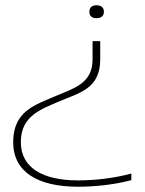

<svg xmlns="http://www.w3.org/2000/svg" viewBox="-20 -529 548 728"><path d="M374 -484V-485C374 -500 364 -509 346 -509C328 -509 319 -500 319 -485V-484C319 -469 328 -460 346 -460C364 -460 374 -469 374 -484ZM30 10C30 123 123 179 276 179C344 179 420 170 478 154V129C412 147 339 155 276 155C142 155 59 107 59 10C59 -89 133 -114 208 -146C284 -178 360 -194 360 -304V-373H331V-304C331 -213 262 -195 191 -165C113 -131 30 -108 30 10Z"/></svg>

Font: LT Wave Thin
Style: Regular
Weight: 100
Designer: Daniel Lyons
Version: Version 2.5 (Glyphs App)